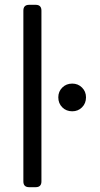

<svg xmlns="http://www.w3.org/2000/svg" viewBox="-20 -777 416 797"><path d="M101 0Q77 0 77 -24V-733Q77 -757 101 -757H128Q152 -757 152 -733V-24Q152 0 128 0ZM280 -315Q255 -315 238.5 -331.5Q222 -348 222 -373Q222 -397 238.5 -413.5Q255 -430 280 -430Q304 -430 320.5 -413.5Q337 -397 337 -373Q337 -348 320.5 -331.5Q304 -315 280 -315Z"/></svg>

Font: Pitagon Sans Text
Style: Regular
Weight: 400
Designer: Travis Tran
Foundry: Pitagon
Version: Version 1.001; ttfautohint (v1.8.4.7-5d5b);gftools[0.9.26]